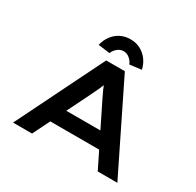

<svg xmlns="http://www.w3.org/2000/svg" viewBox="-189 -1126 1367 1339"><g transform="rotate(30 494.0 -456.5)"><path d="M74 0 420 -700H570L914 0H756L540 -437Q530 -458 520.5 -477Q511 -496 503 -514.5Q495 -533 488 -552Q481 -571 474 -592H510Q503 -571 495.5 -551Q488 -531 479 -512Q470 -493 461 -474Q452 -455 442 -434L227 0ZM231 -137 283 -257H701L722 -137ZM414 -756 320 -768Q330 -810 354 -843Q378 -876 414 -894.5Q450 -913 494 -913Q539 -913 574.5 -894.5Q610 -876 634.5 -843Q659 -810 668 -768L574 -756Q564 -781 542.5 -799Q521 -817 494 -817Q467 -817 445.5 -799Q424 -781 414 -756Z"/></g></svg>

Font: Lexend Zetta SemiBold
Style: Regular
Weight: 600
Designer: Bonnie Shaver-Troup, Thomas Jockin
Foundry: Lexend
Version: Version 1.007